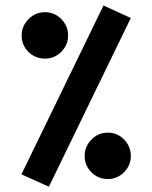

<svg xmlns="http://www.w3.org/2000/svg" viewBox="-20 -683 564 713"><path d="M364.3 -662.6 465.8 -616.2 161.6 10.3 59.6 -35.6ZM60.5 -551.3Q60.5 -586.4 85.9 -612.1Q111.3 -637.7 147 -637.7Q182.6 -637.7 207.8 -612.1Q232.9 -586.4 232.9 -551.3Q232.9 -515.6 207.5 -490.5Q182.1 -465.3 147 -465.3Q111.3 -465.3 85.9 -490Q60.5 -514.6 60.5 -551.3ZM294.4 -104Q294.4 -139.2 319.6 -164.8Q344.7 -190.4 380.4 -190.4Q416 -190.4 440.9 -164.8Q465.8 -139.2 465.8 -104Q465.8 -68.8 440.7 -43.5Q415.5 -18.1 380.4 -18.1Q344.7 -18.1 319.6 -43Q294.4 -67.9 294.4 -104Z"/></svg>

Font: Vazirmatn UI FD
Style: Bold
Weight: 700
Designer: Saber Rastikerdar
Foundry: Saber Rastikerdar
Version: Version 33.003